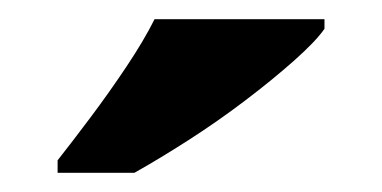

<svg xmlns="http://www.w3.org/2000/svg" viewBox="-20 -786 398 200"><path d="M40 -619Q55 -638 74.5 -664Q94 -690 112 -717Q130 -744 141 -766H318V-756Q309 -743 286.5 -723Q264 -703 235 -681Q206 -659 175.5 -639.5Q145 -620 120 -606H40Z"/></svg>

Font: Noto Serif Devanagari ExtraBold
Style: Regular
Weight: 800
Designer: Universal Thirst, Indian Type Foundry and the Monotype Design Team
Foundry: Monotype Imaging Inc.
Version: Version 2.004; ttfautohint (v1.8.4.7-5d5b)